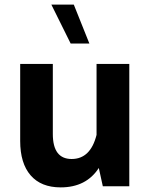

<svg xmlns="http://www.w3.org/2000/svg" viewBox="-20 -811 654 836"><path d="M67.9 -197.3V-532.7H210V-227.5Q210 -118.7 292 -118.7Q374 -118.7 400.4 -223.6V-532.7H543V0H427.7L410.2 -79.6Q355.5 4.9 244.1 4.9Q158.7 4.9 113.3 -47.6Q67.9 -100.1 67.9 -197.3ZM369.1 -621.6H287.6L203.6 -791H301.3Z"/></svg>

Font: Estedad-FD Bold
Style: Regular
Weight: 700
Designer: Amin Abedi
Version: Version 7.3